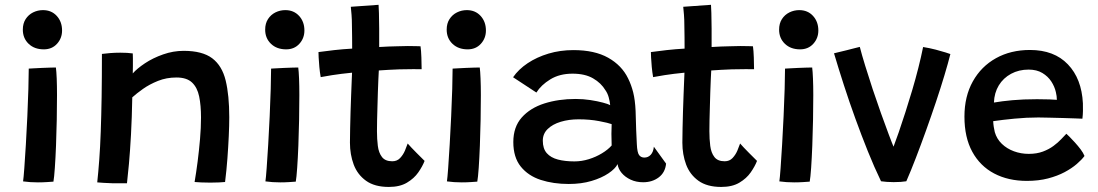

<svg xmlns="http://www.w3.org/2000/svg" viewBox="-20 -736 4448 778"><path d="M196.5 0Q188.5 0.5 170.8 1.8Q153 3 133.5 3Q118 3 102.8 2Q87.5 1 73.5 -1Q75.5 -14 78.5 -54.5Q81.5 -95 84.8 -150.5Q88 -206 90.8 -265.2Q93.5 -324.5 95 -375.8Q96.5 -427 96.5 -458Q103.5 -458.5 118.2 -459.2Q133 -460 150 -460.8Q167 -461.5 182.5 -462Q198 -462.5 206.5 -462.5Q208.5 -448 209.8 -418Q211 -388 211 -351Q211 -304.5 210 -250.8Q209 -197 207 -146Q205 -95 202.2 -55.8Q199.5 -16.5 196.5 0ZM157.5 -536Q119.5 -536 96 -558.5Q72.5 -581 72.5 -616Q72.5 -641 84 -658.8Q95.5 -676.5 114.2 -685.8Q133 -695 154 -695Q188.5 -695 210 -671.5Q231.5 -648 231.5 -612.5Q231.5 -581 211 -558.5Q190.5 -536 157.5 -536Z M494.5 6.5Q483 6.5 466.8 6.5Q450.5 6.5 434 6.5Q419.5 6 400.8 5Q382 4 374 3Q378.5 -38.5 382.2 -89Q386 -139.5 388.2 -202.2Q390.5 -265 391.8 -343Q393 -421 393 -517.5Q407.5 -519.5 427.2 -521Q447 -522.5 467.5 -522.5Q481.5 -522.5 494.8 -521.8Q508 -521 518 -519.5Q518.5 -514.5 518.5 -500Q518.5 -485.5 518.5 -468.5Q518.5 -451.5 518 -438.5Q535 -458 567.2 -479.5Q599.5 -501 640.8 -515.5Q682 -530 724 -530Q800 -530 840 -499.8Q880 -469.5 894.5 -409.5Q909 -349.5 909 -261Q909 -227.5 907 -184.5Q905 -141.5 901.5 -94Q898 -46.5 892 1.5Q884 2.5 867.2 3.2Q850.5 4 832 4Q813 4 795.5 3.2Q778 2.5 768.5 1.5Q775 -36.5 780.8 -81.2Q786.5 -126 790.5 -172.2Q794.5 -218.5 794.5 -260Q794.5 -309 787 -345.2Q779.5 -381.5 758 -401.8Q736.5 -422 695 -422Q654.5 -422 620.2 -408.2Q586 -394.5 559.5 -375.8Q533 -357 516 -341.5Q514.5 -259 510.8 -190.8Q507 -122.5 502.5 -72.2Q498 -22 494.5 6.5Z M1178.5 0Q1170.5 0.5 1152.8 1.8Q1135 3 1115.5 3Q1100 3 1084.8 2Q1069.5 1 1055.5 -1Q1057.5 -14 1060.5 -54.5Q1063.5 -95 1066.8 -150.5Q1070 -206 1072.8 -265.2Q1075.5 -324.5 1077 -375.8Q1078.5 -427 1078.5 -458Q1085.5 -458.5 1100.2 -459.2Q1115 -460 1132 -460.8Q1149 -461.5 1164.5 -462Q1180 -462.5 1188.5 -462.5Q1190.5 -448 1191.8 -418Q1193 -388 1193 -351Q1193 -304.5 1192 -250.8Q1191 -197 1189 -146Q1187 -95 1184.2 -55.8Q1181.5 -16.5 1178.5 0ZM1139.5 -536Q1101.5 -536 1078 -558.5Q1054.5 -581 1054.5 -616Q1054.5 -641 1066 -658.8Q1077.5 -676.5 1096.2 -685.8Q1115 -695 1136 -695Q1170.5 -695 1192 -671.5Q1213.5 -648 1213.5 -612.5Q1213.5 -581 1193 -558.5Q1172.5 -536 1139.5 -536Z M1700.5 -84Q1692 -62 1675 -37.5Q1658 -13 1629 4.2Q1600 21.5 1555.5 21.5Q1498 21.5 1463.2 -3.5Q1428.5 -28.5 1413.2 -69.2Q1398 -110 1398 -158Q1398 -184 1398.8 -216.5Q1399.5 -249 1400.5 -283.5Q1401.5 -318 1402.8 -349.5Q1404 -381 1405 -405.2Q1406 -429.5 1406.5 -441.5Q1361 -437 1325.8 -431.5Q1290.5 -426 1279.5 -423.5Q1276 -443 1274 -464.8Q1272 -486.5 1271.2 -503.2Q1270.5 -520 1270.5 -525Q1298.5 -529 1334.5 -533Q1370.5 -537 1407 -539Q1407 -556.5 1406.8 -584Q1406.5 -611.5 1406 -635.5Q1406 -656 1404.5 -675.8Q1403 -695.5 1401.5 -708.5L1514 -716.5Q1514.5 -709 1515.5 -683Q1516.5 -657 1516.5 -620Q1516.5 -604.5 1516.5 -583.8Q1516.5 -563 1516.5 -545.5Q1532.5 -546.5 1554.5 -547.5Q1576.5 -548.5 1589.5 -548.5Q1612.5 -549.5 1632.5 -549.5Q1652.5 -549.5 1666.5 -549Q1680.5 -548.5 1684 -548.5Q1686.5 -531.5 1687.5 -503.2Q1688.5 -475 1688.5 -455.5Q1683.5 -456 1654.8 -455.8Q1626 -455.5 1598 -455Q1578.5 -454.5 1554.5 -453Q1530.5 -451.5 1515 -450.5Q1514.5 -438 1513.2 -415Q1512 -392 1511.2 -363.2Q1510.5 -334.5 1509.5 -304.8Q1508.5 -275 1508 -248.5Q1507.5 -222 1507.5 -204.5Q1507.5 -172.5 1511 -144.8Q1514.5 -117 1527.8 -99.8Q1541 -82.5 1569.5 -82.5Q1589 -82.5 1601.2 -95.5Q1613.5 -108.5 1620.8 -125.5Q1628 -142.5 1632 -154.5Q1637 -148.5 1647 -138Q1657 -127.5 1668.2 -116.2Q1679.5 -105 1688.5 -96Q1697.5 -87 1700.5 -84Z M1914 0Q1906 0.5 1888.2 1.8Q1870.5 3 1851 3Q1835.5 3 1820.2 2Q1805 1 1791 -1Q1793 -14 1796 -54.5Q1799 -95 1802.2 -150.5Q1805.5 -206 1808.2 -265.2Q1811 -324.5 1812.5 -375.8Q1814 -427 1814 -458Q1821 -458.5 1835.8 -459.2Q1850.5 -460 1867.5 -460.8Q1884.5 -461.5 1900 -462Q1915.5 -462.5 1924 -462.5Q1926 -448 1927.2 -418Q1928.5 -388 1928.5 -351Q1928.5 -304.5 1927.5 -250.8Q1926.5 -197 1924.5 -146Q1922.5 -95 1919.8 -55.8Q1917 -16.5 1914 0ZM1875 -536Q1837 -536 1813.5 -558.5Q1790 -581 1790 -616Q1790 -641 1801.5 -658.8Q1813 -676.5 1831.8 -685.8Q1850.5 -695 1871.5 -695Q1906 -695 1927.5 -671.5Q1949 -648 1949 -612.5Q1949 -581 1928.5 -558.5Q1908 -536 1875 -536Z M2284.5 9.5Q2222 9.5 2171.2 -7Q2120.5 -23.5 2090.2 -61Q2060 -98.5 2060 -160.5Q2060 -221.5 2094.2 -260Q2128.5 -298.5 2185.8 -316.8Q2243 -335 2312.5 -335Q2343.5 -335 2372.5 -330.5Q2401.5 -326 2423 -320.2Q2444.5 -314.5 2452.5 -310Q2451 -325.5 2446.5 -341.8Q2442 -358 2433.5 -370Q2416 -399.5 2383.2 -418.5Q2350.5 -437.5 2300 -437.5Q2247.5 -437.5 2210 -414.5Q2172.5 -391.5 2153.5 -361L2059 -423Q2081 -455 2118 -479.8Q2155 -504.5 2202.5 -518.8Q2250 -533 2303.5 -533Q2389.5 -533 2444.5 -502Q2499.5 -471 2525 -418.5Q2538 -392.5 2545.8 -361.5Q2553.5 -330.5 2555.5 -286.5Q2556.5 -242.5 2557.8 -210Q2559 -177.5 2560.5 -152Q2562 -117.5 2569.8 -107.5Q2577.5 -97.5 2591 -97.5Q2606.5 -97.5 2617 -109Q2627.5 -120.5 2629.5 -141.5L2679 -73Q2675.5 -37 2649.2 -17.2Q2623 2.5 2586 2.5Q2558 2.5 2535.5 -8Q2513 -18.5 2499 -35.2Q2485 -52 2482.5 -71Q2473.5 -52.5 2445.8 -33.8Q2418 -15 2377 -2.8Q2336 9.5 2284.5 9.5ZM2307.5 -82Q2337 -82 2366 -91Q2395 -100 2419.2 -114.8Q2443.5 -129.5 2458.5 -146.5Q2457.5 -172 2457.5 -193.8Q2457.5 -215.5 2458.5 -233Q2445.5 -238 2407.8 -245.2Q2370 -252.5 2324.5 -252.5Q2285 -252.5 2252 -242.5Q2219 -232.5 2199.2 -213.2Q2179.5 -194 2179.5 -166Q2179.5 -133.5 2195.8 -115.2Q2212 -97 2240.8 -89.5Q2269.5 -82 2307.5 -82Z M3047.5 -84Q3039 -62 3022 -37.5Q3005 -13 2976 4.2Q2947 21.5 2902.5 21.5Q2845 21.5 2810.2 -3.5Q2775.5 -28.5 2760.2 -69.2Q2745 -110 2745 -158Q2745 -184 2745.8 -216.5Q2746.5 -249 2747.5 -283.5Q2748.5 -318 2749.8 -349.5Q2751 -381 2752 -405.2Q2753 -429.5 2753.5 -441.5Q2708 -437 2672.8 -431.5Q2637.5 -426 2626.5 -423.5Q2623 -443 2621 -464.8Q2619 -486.5 2618.2 -503.2Q2617.5 -520 2617.5 -525Q2645.5 -529 2681.5 -533Q2717.5 -537 2754 -539Q2754 -556.5 2753.8 -584Q2753.5 -611.5 2753 -635.5Q2753 -656 2751.5 -675.8Q2750 -695.5 2748.5 -708.5L2861 -716.5Q2861.5 -709 2862.5 -683Q2863.5 -657 2863.5 -620Q2863.5 -604.5 2863.5 -583.8Q2863.5 -563 2863.5 -545.5Q2879.5 -546.5 2901.5 -547.5Q2923.5 -548.5 2936.5 -548.5Q2959.5 -549.5 2979.5 -549.5Q2999.5 -549.5 3013.5 -549Q3027.5 -548.5 3031 -548.5Q3033.5 -531.5 3034.5 -503.2Q3035.5 -475 3035.5 -455.5Q3030.5 -456 3001.8 -455.8Q2973 -455.5 2945 -455Q2925.5 -454.5 2901.5 -453Q2877.5 -451.5 2862 -450.5Q2861.5 -438 2860.2 -415Q2859 -392 2858.2 -363.2Q2857.5 -334.5 2856.5 -304.8Q2855.5 -275 2855 -248.5Q2854.5 -222 2854.5 -204.5Q2854.5 -172.5 2858 -144.8Q2861.5 -117 2874.8 -99.8Q2888 -82.5 2916.5 -82.5Q2936 -82.5 2948.2 -95.5Q2960.5 -108.5 2967.8 -125.5Q2975 -142.5 2979 -154.5Q2984 -148.5 2994 -138Q3004 -127.5 3015.2 -116.2Q3026.5 -105 3035.5 -96Q3044.5 -87 3047.5 -84Z M3261 0Q3253 0.5 3235.2 1.8Q3217.5 3 3198 3Q3182.5 3 3167.2 2Q3152 1 3138 -1Q3140 -14 3143 -54.5Q3146 -95 3149.2 -150.5Q3152.5 -206 3155.2 -265.2Q3158 -324.5 3159.5 -375.8Q3161 -427 3161 -458Q3168 -458.5 3182.8 -459.2Q3197.5 -460 3214.5 -460.8Q3231.5 -461.5 3247 -462Q3262.5 -462.5 3271 -462.5Q3273 -448 3274.2 -418Q3275.5 -388 3275.5 -351Q3275.5 -304.5 3274.5 -250.8Q3273.5 -197 3271.5 -146Q3269.5 -95 3266.8 -55.8Q3264 -16.5 3261 0ZM3222 -536Q3184 -536 3160.5 -558.5Q3137 -581 3137 -616Q3137 -641 3148.5 -658.8Q3160 -676.5 3178.8 -685.8Q3197.5 -695 3218.5 -695Q3253 -695 3274.5 -671.5Q3296 -648 3296 -612.5Q3296 -581 3275.5 -558.5Q3255 -536 3222 -536Z M3720.5 -545.5Q3748 -541 3771.8 -534.8Q3795.5 -528.5 3811.5 -523.5Q3827.5 -518.5 3831 -517Q3822 -481 3807 -431Q3792 -381 3772.8 -323.5Q3753.5 -266 3732.5 -207.5Q3711.5 -149 3691 -95.8Q3670.5 -42.5 3652.5 -1.5Q3632.5 2 3601 2Q3587 2 3573.5 1Q3560 0 3550 -1.5Q3522.5 -58.5 3496.5 -123.2Q3470.5 -188 3446 -255.5Q3421.5 -323 3399.8 -390.2Q3378 -457.5 3359.5 -520Q3366.5 -522 3379.8 -525Q3393 -528 3408.8 -532Q3424.5 -536 3439.2 -539.8Q3454 -543.5 3464 -546Q3472 -514.5 3485.8 -469.8Q3499.5 -425 3516 -375.2Q3532.5 -325.5 3549.5 -278Q3566.5 -230.5 3580.8 -192.5Q3595 -154.5 3604 -133.5L3597 -131.5Q3608.5 -161.5 3621.8 -200Q3635 -238.5 3649 -282Q3663 -325.5 3676.5 -371Q3690 -416.5 3701.2 -461Q3712.5 -505.5 3720.5 -545.5Z M4374.5 -104Q4363.5 -89 4343.2 -71.5Q4323 -54 4294 -38.5Q4265 -23 4226.8 -13Q4188.5 -3 4141 -3Q4065.5 -3 4008.5 -33Q3951.5 -63 3919.8 -121Q3888 -179 3888 -263.5Q3888 -345.5 3922 -406.2Q3956 -467 4015.8 -500.2Q4075.5 -533.5 4153.5 -533.5Q4251.5 -533.5 4307.2 -475.2Q4363 -417 4368 -317.5Q4368.5 -301 4368.2 -286.2Q4368 -271.5 4366 -255Q4359 -255.5 4337.2 -256.2Q4315.5 -257 4287.2 -257.8Q4259 -258.5 4232 -259.2Q4205 -260 4187.5 -260Q4139.5 -260 4090.5 -255.2Q4041.5 -250.5 4004.5 -245Q4005 -233 4006.8 -221.8Q4008.5 -210.5 4011 -200.5Q4019 -173 4039.5 -153.2Q4060 -133.5 4088.5 -123Q4117 -112.5 4148.5 -112.5Q4181 -112.5 4205.8 -121.8Q4230.5 -131 4249 -144.8Q4267.5 -158.5 4280 -172Q4292.5 -185.5 4301 -194Q4304 -191.5 4313.8 -181.8Q4323.5 -172 4335.8 -158.5Q4348 -145 4358.8 -130.8Q4369.5 -116.5 4374.5 -104ZM4007.5 -320.5Q4039 -326 4082.5 -330Q4126 -334 4182 -334Q4211.5 -334 4232.5 -333.2Q4253.5 -332.5 4262.5 -331.5Q4262.5 -346 4258.5 -362.5Q4253.5 -385 4240 -405.8Q4226.5 -426.5 4203.8 -440.2Q4181 -454 4148 -454Q4108.5 -454 4077 -437Q4045.5 -420 4027.2 -390Q4009 -360 4007.5 -320.5Z"/></svg>

Font: Grandstander Thin Medium
Style: Regular
Weight: 500
Version: Version 1.200